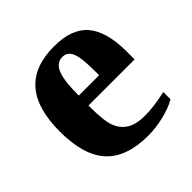

<svg xmlns="http://www.w3.org/2000/svg" viewBox="-133 -585 709 709"><g transform="rotate(-45 222.0 -230.5)"><path d="M241.2 -470.2Q334.5 -470.2 376.2 -420.4Q418 -370.6 418 -265.6V-225.6H177.2V-217.8Q177.2 -145 189 -114.3Q200.7 -83.5 227.1 -67.4Q253.4 -51.3 299.3 -51.3Q342.3 -51.3 407.7 -65.4V-27.8Q380.9 -11.7 338.1 -1.2Q295.4 9.3 254.9 9.3Q142.1 9.3 88.1 -49.6Q34.2 -108.4 34.2 -231.9Q34.2 -352.1 85.7 -411.1Q137.2 -470.2 241.2 -470.2ZM235.8 -420.9Q206.5 -420.9 192.1 -389.2Q177.7 -357.4 177.7 -276.9H284.2Q284.2 -342.3 279.8 -368.9Q275.4 -395.5 264.9 -408.2Q254.4 -420.9 235.8 -420.9Z"/></g></svg>

Font: Tinos
Style: Bold
Weight: 700
Designer: Steve Matteson
Foundry: Monotype Imaging Inc.
Version: Version 1.23